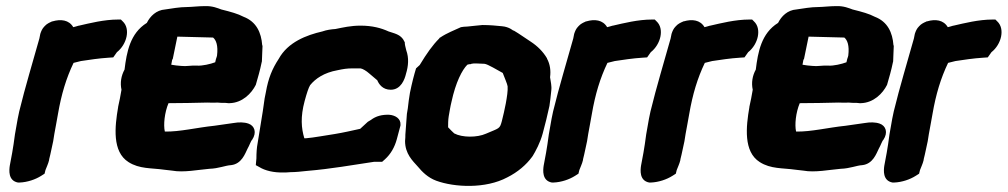

<svg xmlns="http://www.w3.org/2000/svg" viewBox="-20 -568 3301 629"><path d="M29 -128C26 -105 23 -85 20 -68L12 -25C10 -11 6 24 39 30H44C70 29 96 20 115 8L126 1L129 -11C131 -17 138 -31 141 -44V-46C142 -51 147 -69 149 -81C153 -98 156 -113 158 -129C163 -153 165 -170 170 -195C181 -259 197 -312 221 -362C228 -364 234 -365 245 -368C272 -372 304 -377 336 -379L351 -380L363 -397C396 -423 408 -474 382 -498L376 -504H367C321 -504 274 -492 239 -484H238C231 -482 225 -480 220 -479C206 -503 179 -506 152 -498H150L149 -497C142 -494 133 -490 126 -482C118 -474 115 -466 112 -457L109 -442C87 -363 63 -285 43 -203L38 -179Z M388 -340C377 -320 373 -297 378 -274C375 -255 371 -236 367 -218V-217C356 -153 347 -71 401 -37C437 -14 476 -18 518 -12L544 -9C581 -2 630 -12 666 -15C697 -16 718 -26 737 -27C772 -31 783 -65 791 -81C797 -91 802 -107 806 -110C822 -134 814 -156 794 -163C780 -168 762 -168 745 -165C730 -163 710 -160 682 -156C624 -150 569 -136 520 -137C515 -159 519 -199 532 -230H534C562 -230 629 -231 659 -232C668 -232 678 -231 692 -232C700 -231 708 -231 713 -231C717 -231 721 -231 728 -230H732C774 -231 804 -262 818 -290C825 -314 832 -338 837 -363L838 -367C839 -385 839 -401 840 -417V-418L839 -420C836 -461 820 -497 778 -513C759 -523 737 -529 705 -537C694 -541 676 -549 651 -548C631 -548 607 -545 594 -545C567 -545 543 -540 521 -537C492 -535 472 -515 461 -493C406 -459 395 -397 388 -340ZM541 -356 544 -372 546 -375 561 -448 678 -445C688 -437 695 -419 691 -386L690 -382C688 -378 687 -372 685 -364C669 -358 643 -352 626 -353C602 -354 590 -350 575 -352H574C561 -353 552 -354 541 -356Z M847 -246 841 -204 824 -99C821 -84 820 -66 820 -49L818 -27L829 -21C848 -9 877 -2 909 -3H917L932 -4C947 -4 968 -6 985 -8C1068 -15 1131 -27 1206 -38H1232L1241 -46C1260 -63 1273 -86 1280 -112L1292 -157V-160C1293 -179 1276 -190 1256 -192C1232 -193 1212 -188 1195 -175L1185 -169L1160 -146C1128 -139 1107 -134 1077 -129C1049 -125 1008 -117 982 -115H977C967 -148 964 -185 978 -237C985 -263 991 -281 996 -289C1013 -310 1041 -330 1086 -338C1105 -342 1116 -344 1136 -344H1161C1168 -343 1180 -336 1190 -327C1197 -321 1208 -312 1216 -305C1221 -293 1233 -274 1260 -274C1294 -274 1306 -309 1310 -326C1318 -352 1320 -378 1311 -403C1308 -416 1306 -421 1306 -430L1304 -433C1294 -456 1269 -459 1253 -465C1229 -476 1200 -484 1161 -484C1129 -484 1104 -478 1079 -473C1065 -472 1050 -470 1036 -465C984 -453 923 -430 893 -375C872 -343 859 -312 851 -266Z M1323 -264C1320 -247 1318 -231 1316 -213L1313 -195L1308 -127C1308 -121 1308 -116 1307 -106C1307 -64 1332 -41 1349 -22C1363 -5 1382 14 1409 24C1469 46 1571 51 1642 13C1676 -4 1704 -28 1723 -54V-55H1724C1735 -73 1750 -101 1758 -131C1766 -160 1773 -189 1780 -221C1782 -235 1784 -250 1786 -271C1788 -287 1784 -300 1782 -315C1785 -336 1782 -358 1772 -376V-377C1759 -399 1741 -417 1718 -432C1705 -440 1682 -457 1663 -468H1661C1661 -468 1648 -480 1625 -482C1607 -484 1583 -486 1563 -486H1560C1544 -484 1535 -484 1511 -481C1504 -481 1495 -480 1490 -479C1467 -468 1446 -461 1422 -445L1420 -444L1419 -442C1397 -420 1378 -393 1355 -355L1343 -344C1336 -321 1330 -298 1323 -264ZM1450 -187C1453 -203 1455 -218 1459 -234C1473 -299 1494 -339 1511 -356C1514 -357 1518 -358 1521 -358H1523L1524 -359C1533 -361 1545 -360 1567 -359C1578 -358 1610 -338 1627 -329C1633 -313 1642 -293 1643 -285C1644 -271 1641 -251 1637 -229C1633 -209 1629 -190 1624 -171C1617 -145 1616 -149 1572 -130C1543 -117 1494 -117 1468 -131C1464 -134 1456 -143 1448 -151C1448 -161 1448 -175 1450 -187Z M1778 -128C1775 -105 1772 -85 1769 -68L1761 -25C1759 -11 1755 24 1788 30H1793C1819 29 1845 20 1864 8L1875 1L1878 -11C1880 -17 1887 -31 1890 -44V-46C1891 -51 1896 -69 1898 -81C1902 -98 1905 -113 1907 -129C1912 -153 1914 -170 1919 -195C1930 -259 1946 -312 1970 -362C1977 -364 1983 -365 1994 -368C2021 -372 2053 -377 2085 -379L2100 -380L2112 -397C2145 -423 2157 -474 2131 -498L2125 -504H2116C2070 -504 2023 -492 1988 -484H1987C1980 -482 1974 -480 1969 -479C1955 -503 1928 -506 1901 -498H1899L1898 -497C1891 -494 1882 -490 1875 -482C1867 -474 1864 -466 1861 -457L1858 -442C1836 -363 1812 -285 1792 -203L1787 -179Z M2097 -128C2094 -105 2091 -85 2088 -68L2080 -25C2078 -11 2074 24 2107 30H2112C2138 29 2164 20 2183 8L2194 1L2197 -11C2199 -17 2206 -31 2209 -44V-46C2210 -51 2215 -69 2217 -81C2221 -98 2224 -113 2226 -129C2231 -153 2233 -170 2238 -195C2249 -259 2265 -312 2289 -362C2296 -364 2302 -365 2313 -368C2340 -372 2372 -377 2404 -379L2419 -380L2431 -397C2464 -423 2476 -474 2450 -498L2444 -504H2435C2389 -504 2342 -492 2307 -484H2306C2299 -482 2293 -480 2288 -479C2274 -503 2247 -506 2220 -498H2218L2217 -497C2210 -494 2201 -490 2194 -482C2186 -474 2183 -466 2180 -457L2177 -442C2155 -363 2131 -285 2111 -203L2106 -179Z M2456 -340C2445 -320 2441 -297 2446 -274C2443 -255 2439 -236 2435 -218V-217C2424 -153 2415 -71 2469 -37C2505 -14 2544 -18 2586 -12L2612 -9C2649 -2 2698 -12 2734 -15C2765 -16 2786 -26 2805 -27C2840 -31 2851 -65 2859 -81C2865 -91 2870 -107 2874 -110C2890 -134 2882 -156 2862 -163C2848 -168 2830 -168 2813 -165C2798 -163 2778 -160 2750 -156C2692 -150 2637 -136 2588 -137C2583 -159 2587 -199 2600 -230H2602C2630 -230 2697 -231 2727 -232C2736 -232 2746 -231 2760 -232C2768 -231 2776 -231 2781 -231C2785 -231 2789 -231 2796 -230H2800C2842 -231 2872 -262 2886 -290C2893 -314 2900 -338 2905 -363L2906 -367C2907 -385 2907 -401 2908 -417V-418L2907 -420C2904 -461 2888 -497 2846 -513C2827 -523 2805 -529 2773 -537C2762 -541 2744 -549 2719 -548C2699 -548 2675 -545 2662 -545C2635 -545 2611 -540 2589 -537C2560 -535 2540 -515 2529 -493C2474 -459 2463 -397 2456 -340ZM2609 -356 2612 -372 2614 -375 2629 -448 2746 -445C2756 -437 2763 -419 2759 -386L2758 -382C2756 -378 2755 -372 2753 -364C2737 -358 2711 -352 2694 -353C2670 -354 2658 -350 2643 -352H2642C2629 -353 2620 -354 2609 -356Z M2894 -128C2891 -105 2888 -85 2885 -68L2877 -25C2875 -11 2871 24 2904 30H2909C2935 29 2961 20 2980 8L2991 1L2994 -11C2996 -17 3003 -31 3006 -44V-46C3007 -51 3012 -69 3014 -81C3018 -98 3021 -113 3023 -129C3028 -153 3030 -170 3035 -195C3046 -259 3062 -312 3086 -362C3093 -364 3099 -365 3110 -368C3137 -372 3169 -377 3201 -379L3216 -380L3228 -397C3261 -423 3273 -474 3247 -498L3241 -504H3232C3186 -504 3139 -492 3104 -484H3103C3096 -482 3090 -480 3085 -479C3071 -503 3044 -506 3017 -498H3015L3014 -497C3007 -494 2998 -490 2991 -482C2983 -474 2980 -466 2977 -457L2974 -442C2952 -363 2928 -285 2908 -203L2903 -179Z"/></svg>

Font: Vapor
Style: BlkObl
Weight: 900
Foundry: Cannot Into Space Fonts
Version: Version 0.179